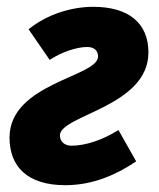

<svg xmlns="http://www.w3.org/2000/svg" viewBox="-20 -532 466 564"><path d="M172 12C254 12 324 -20 380 -58L328 -150C280 -120 230 -104 190 -104C168 -104 156 -118 156 -134C156 -194 416 -218 416 -378C416 -464 358 -512 254 -512C190 -512 118 -490 64 -446L126 -356C162 -380 207 -394 236 -394C258 -394 268 -382 268 -366C268 -306 8 -288 8 -128C8 -43 60 12 172 12Z"/></svg>

Font: Source Sans Pro Black
Style: Italic
Weight: 900
Italic angle: -11°
Designer: Paul D. Hunt
Foundry: Adobe Systems Incorporated
Version: Version 3.006;hotconv 1.0.111;makeotfexe 2.5.65597